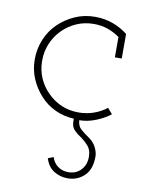

<svg xmlns="http://www.w3.org/2000/svg" viewBox="-73 -435 536 716"><g transform="rotate(10 194.5 -77.5)"><path d="M321 130Q321 114 311.5 95Q302 76 279 61Q267 53 253 41Q239 29 238 7Q269 7 301 -6Q333 -19 354 -36L336 -57Q314 -40 287 -30.5Q260 -21 230 -21Q195 -21 165.5 -33.5Q136 -46 113 -69Q90 -91 76.5 -121.5Q63 -152 63 -188Q63 -223 76 -253.5Q89 -284 112 -307Q135 -330 165 -343Q195 -356 230 -356Q258 -356 282.5 -347.5Q307 -339 328 -324V-247H354V-340Q329 -360 297.5 -371.5Q266 -383 230 -383Q189 -383 154 -367.5Q119 -352 92 -326Q65 -300 50 -264Q35 -228 35 -188Q35 -149 49.5 -115Q64 -81 88 -55Q112 -28 145 -12.5Q178 3 217 5V16Q217 36 229.5 48.5Q242 61 257 70Q272 81 284.5 95.5Q297 110 297 136Q297 166 278.5 185.5Q260 205 231 205Q208 205 191 192.5Q174 180 168 159L147 167Q157 199 180.5 213.5Q204 228 232 228Q269 228 295 203.5Q321 179 321 130Z"/></g></svg>

Font: Josefin Slab Thin Light
Style: Regular
Weight: 300
Version: Version 2.000